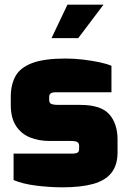

<svg xmlns="http://www.w3.org/2000/svg" viewBox="-20 -794 548 820"><path d="M247 6Q218 6 189 4Q160 2 132.5 -1.5Q105 -5 81 -11Q57 -17 38 -25V-138H288Q301 -138 307.5 -140.5Q314 -143 316 -147.5Q318 -152 318 -158V-171Q318 -181 311.5 -186.5Q305 -192 281 -192H191Q146 -192 108.5 -207Q71 -222 48.5 -256Q26 -290 26 -347V-380Q26 -432 46 -468.5Q66 -505 117 -524.5Q168 -544 260 -544Q297 -544 335 -539.5Q373 -535 405.5 -528Q438 -521 456 -513V-400H219Q204 -400 197 -395.5Q190 -391 190 -380V-367Q190 -359 193.5 -354.5Q197 -350 206 -348Q215 -346 230 -346H323Q411 -346 446.5 -306Q482 -266 482 -198V-143Q482 -89 456 -56Q430 -23 378 -8.5Q326 6 247 6ZM200 -631 268 -774H422L314 -631Z"/></svg>

Font: Exo Thin Black
Style: Regular
Weight: 900
Version: Version 2.000